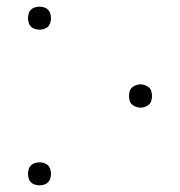

<svg xmlns="http://www.w3.org/2000/svg" viewBox="-20 -548 540 576"><path d="M99 -459Q92 -459 85 -461Q78 -463 73 -468Q68 -473 66 -480Q64 -487 64 -494Q64 -500 66 -507Q68 -514 73 -519Q78 -524 85 -526Q92 -528 99 -528Q105 -528 112 -526Q119 -524 124 -519Q129 -514 131 -507Q133 -500 133 -494Q133 -487 131 -480Q129 -473 124 -468Q119 -463 112 -461Q105 -459 99 -459ZM402 -225Q395 -225 388 -227.5Q381 -230 376 -234.5Q371 -239 369 -246Q367 -253 367 -260Q367 -267 369 -274Q371 -281 376 -285.5Q381 -290 388 -292.5Q395 -295 402 -295Q408 -295 415 -292.5Q422 -290 427 -285.5Q432 -281 434 -274Q436 -267 436 -260Q436 -253 434 -246Q432 -239 427 -234.5Q422 -230 415 -227.5Q408 -225 402 -225ZM99 8Q92 8 85 6Q78 4 73 -1Q68 -6 66 -13Q64 -20 64 -27Q64 -33 66 -40Q68 -47 73 -52Q78 -57 85 -59Q92 -61 99 -61Q105 -61 112 -59Q119 -57 124 -52Q129 -47 131 -40Q133 -33 133 -27Q133 -20 131 -13Q129 -6 124 -1Q119 4 112 6Q105 8 99 8Z"/></svg>

Font: Iosevka Term Curly Thin
Style: Regular
Weight: 100
Designer: Belleve Invis
Foundry: Belleve Invis
Version: Version 32.3.0